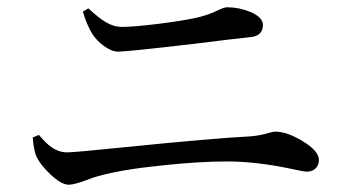

<svg xmlns="http://www.w3.org/2000/svg" viewBox="-20 -622 948 528"><path d="M169 -114Q149 -114 119 -142Q92 -168 82 -188Q73 -204 70 -244L87 -251Q107 -227 122 -217Q142 -203 165 -203Q184 -203 321 -217Q568 -242 668 -247Q695 -249 721 -257Q732 -260 737 -260Q769 -260 812 -234Q857 -207 857 -182Q857 -168 848 -159Q839 -150 824 -150Q815 -150 784 -157Q686 -178 605 -178Q526 -178 425 -167Q316 -156 251 -138Q236 -134 213 -125Q183 -114 169 -114ZM305 -480Q287 -480 265 -496Q246 -510 233 -530Q218 -555 208 -590L223 -599Q252 -572 271 -561Q293 -548 315 -548Q347 -548 412 -556Q477 -564 519 -573Q552 -580 582 -595Q597 -602 605 -602Q637 -602 669 -589Q703 -574 703 -554Q703 -523 669 -520Q621 -515 518 -502Q330 -480 305 -480Z"/></svg>

Font: GenRyuMin TW M
Style: Regular
Weight: 500
Version: Version 1.501;PS 1;hotconv 16.6.51;makeotf.lib2.5.65220